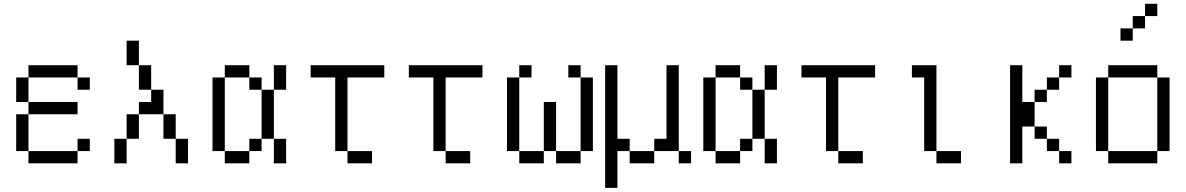

<svg xmlns="http://www.w3.org/2000/svg" viewBox="-20 -832 6040 978"><path d="M437.5 -62.5V-125H375V-62.5H125V0H375V-62.5ZM375 -250V-312.5H125V-250H62.5V-62.5H125V-250ZM437.5 -375V-437.5H375V-375ZM125 -312.5Q125 -312.5 125 -437.5H62.5Q62.5 -437.5 62.5 -312.5ZM125 -437.5H375V-500H125Z M562.5 -125Q562.5 -125 562.5 0H625Q625 0 625 -125ZM875 -125Q875 -125 875 0H937.5Q937.5 0 937.5 -125ZM625 -125H687.5Q687.5 -125 687.5 -250H625Q625 -250 625 -125ZM875 -125Q875 -125 875 -250H812.5Q812.5 -250 812.5 -125ZM687.5 -250H812.5Q812.5 -250 812.5 -375H750V-312.5H687.5ZM750 -375Q750 -375 750 -500H687.5Q687.5 -500 687.5 -375ZM687.5 -500Q687.5 -500 687.5 -625H625Q625 -625 625 -500Z M1125 -62.5V0H1250V-62.5ZM1125 -62.5Q1125 -62.5 1125 -437.5H1062.5Q1062.5 -437.5 1062.5 -62.5ZM1250 -62.5H1312.5V-125H1250ZM1375 -125Q1375 -125 1375 0H1437.5Q1437.5 0 1437.5 -125ZM1312.5 -125H1375Q1375 -125 1375 -375H1312.5Q1312.5 -375 1312.5 -125ZM1312.5 -375V-437.5H1250V-375ZM1375 -375H1437.5Q1437.5 -375 1437.5 -500H1375Q1375 -500 1375 -375ZM1125 -437.5H1250V-500H1125Z M1875 0V-62.5H1750V0ZM1937.5 -437.5V-500H1562.5V-437.5H1687.5Q1687.5 -437.5 1687.5 -62.5H1750Q1750 -62.5 1750 -437.5Z M2375 0V-62.5H2250V0ZM2437.5 -437.5V-500H2062.5V-437.5H2187.5Q2187.5 -437.5 2187.5 -62.5H2250Q2250 -62.5 2250 -437.5Z M2687.5 -437.5V-500H2625V-437.5H2562.5Q2562.5 -437.5 2562.5 -62.5H2625V0H2750V-62.5H2625Q2625 -62.5 2625 -437.5ZM2750 -62.5H2812.5V0H2937.5V-62.5H2812.5Q2812.5 -62.5 2812.5 -312.5H2750Q2750 -312.5 2750 -62.5ZM2937.5 -62.5H3000Q3000 -62.5 3000 -437.5H2937.5Q2937.5 -437.5 2937.5 -62.5ZM2937.5 -437.5V-500H2875V-437.5Z M3500 0V-62.5H3437.5V0ZM3062.5 -500Q3062.5 -500 3062.5 125H3125V-62.5H3187.5V0H3312.5V-62.5H3187.5V-125H3125Q3125 -125 3125 -500ZM3312.5 -62.5H3437.5V-500H3375Q3375 -500 3375 -125H3312.5Z M3625 -62.5V0H3750V-62.5ZM3625 -62.5Q3625 -62.5 3625 -437.5H3562.5Q3562.5 -437.5 3562.5 -62.5ZM3750 -62.5H3812.5V-125H3750ZM3875 -125Q3875 -125 3875 0H3937.5Q3937.5 0 3937.5 -125ZM3812.5 -125H3875Q3875 -125 3875 -375H3812.5Q3812.5 -375 3812.5 -125ZM3812.5 -375V-437.5H3750V-375ZM3875 -375H3937.5Q3937.5 -375 3937.5 -500H3875Q3875 -500 3875 -375ZM3625 -437.5H3750V-500H3625Z M4375 0V-62.5H4250V0ZM4437.5 -437.5V-500H4062.5V-437.5H4187.5Q4187.5 -437.5 4187.5 -62.5H4250Q4250 -62.5 4250 -437.5Z M4875 0V-62.5H4750V0ZM4750 -62.5V-500H4625V-437.5H4687.5Q4687.5 -437.5 4687.5 -62.5Z M5437.5 0V-62.5H5375V0ZM5437.5 -437.5V-500H5375V-437.5H5312.5V-375H5250V-312.5H5187.5V-500H5125Q5125 -500 5125 0H5187.5V-187.5H5250V-125H5312.5V-62.5H5375V-125H5312.5V-187.5H5250Q5250 -187.5 5250 -312.5H5312.5V-375H5375V-437.5Z M5875 -750V-812.5H5812.5V-750H5750V-687.5H5687.5V-625H5750V-687.5H5812.5V-750ZM5625 -62.5V0H5875V-62.5ZM5625 -62.5Q5625 -62.5 5625 -437.5H5562.5Q5562.5 -437.5 5562.5 -62.5ZM5875 -62.5H5937.5Q5937.5 -62.5 5937.5 -437.5H5875Q5875 -437.5 5875 -62.5ZM5625 -437.5H5875V-500H5625Z"/></svg>

Font: Unifont
Style: Regular
Weight: 500
Version: Version 15.1.04